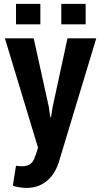

<svg xmlns="http://www.w3.org/2000/svg" viewBox="-20 -737 512 971"><path d="M227.1 -195.8Q227.1 -194.3 228.3 -186.5Q229.5 -178.7 230.7 -169.7Q231.9 -160.6 233.2 -152.8Q234.4 -145 234.9 -143.6H237.8L246.1 -195.8L321.3 -543H466.8L278.3 80.1Q269.5 108.9 255.1 133.1Q240.7 157.2 220.2 175.3Q199.7 193.4 173.1 203.4Q146.5 213.4 112.8 213.4Q105 213.4 95.7 212.4Q86.4 211.4 77.1 210Q67.9 208.5 59.3 206.5Q50.8 204.6 44.9 202.1L61 101.1Q66.9 102.1 76.7 103Q86.4 104 92.3 104Q108.9 104 120.1 99.6Q131.3 95.2 139.2 87.2Q147 79.1 152.1 67.9Q157.2 56.6 161.6 43.5L172.4 10.3L4.9 -543H150.4ZM413.1 -613.8H290V-717.3H413.1ZM184.1 -613.8H61V-717.3H184.1Z"/></svg>

Font: Ufes Sans
Style: Bold
Weight: 700
Designer: Ricardo Esteves & Filipe Motta
Foundry: ProDesignUfes - Ricardo Esteves, Filipe Motta (This is a derivative work, based on Roboto family, by Christian Robertson
Version: Version 2.0